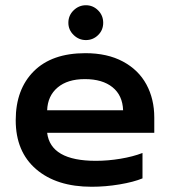

<svg xmlns="http://www.w3.org/2000/svg" viewBox="-20 -698 649 733"><path d="M241 -611Q241 -639 261 -658.5Q281 -678 308 -678Q335 -678 354.5 -658.5Q374 -639 374 -611Q374 -583 354.5 -564Q335 -545 308 -545Q281 -545 261 -564.5Q241 -584 241 -611ZM40 -239Q40 -357 109 -426Q178 -495 306 -495Q390 -495 449.5 -463Q509 -431 539 -375.5Q569 -320 569 -249V-191H160Q173 -84 346 -84Q392 -84 440 -92Q488 -100 524 -114V-17Q490 -3 436.5 6Q383 15 330 15Q196 15 118 -52Q40 -119 40 -239ZM450 -277Q448 -334 409.5 -365Q371 -396 304 -396Q238 -396 200 -364Q162 -332 160 -277Z"/></svg>

Font: Prompt Medium
Style: Regular
Weight: 500
Designer: Katatrad Team
Foundry: CadsonDemak
Version: Version 1.001